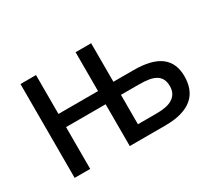

<svg xmlns="http://www.w3.org/2000/svg" viewBox="-104 -743 1069 950"><g transform="rotate(-30 431.0 -268.0)"><path d="M173.8 -536.1V-314H399.9V-536.1H488.8V-315.9H604Q707.5 -315.9 757.3 -277.8Q807.1 -239.7 807.1 -164.1Q807.1 -126.5 795.7 -96.2Q784.2 -65.9 759.5 -44.4Q734.9 -22.9 696 -11.5Q657.2 0 602.1 0H399.9V-238.8H173.8V0H85V-536.1ZM720.2 -157.2Q720.2 -181.2 712.2 -197.3Q704.1 -213.4 688.2 -223.1Q672.4 -232.9 648.7 -237.1Q625 -241.2 594.2 -241.2H488.8V-73.2H596.2Q623 -73.2 645.8 -77.4Q668.5 -81.5 685.1 -91.6Q701.7 -101.6 710.9 -117.7Q720.2 -133.8 720.2 -157.2Z"/></g></svg>

Font: WenQuanYi Micro Hei
Style: Regular
Weight: 400
Foundry: Ascender Corporation
Version: Version 0.2.0-beta